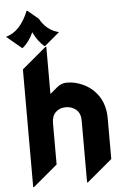

<svg xmlns="http://www.w3.org/2000/svg" viewBox="-64 -1012 698 1075"><g transform="rotate(-5 285.5 -474.0)"><path d="M127 -966.8H131.8L191.9 -916.5Q227.5 -850.1 297.4 -832.5L213.9 -762.2H209Q173.8 -791.5 148.4 -844.7Q125 -793 88.4 -762.2H83.5L0 -832Q82 -854.5 127 -966.8ZM78.1 19.5V-642.1L214.8 -756.8H219.7V-491.7L259.3 -524.9Q285.6 -546.9 314.5 -546.9Q339.8 -546.9 357.4 -543Q421.4 -528.3 463.4 -488.3Q527.3 -427.2 527.3 -328.6V-99.1L385.7 19.5H380.9V-328.6Q380.9 -368.7 356.9 -389.6Q333 -410.2 298.8 -410.2Q263.7 -410.2 242.7 -389.6Q219.7 -368.2 219.7 -328.6V-95.2L83 19.5Z"/></g></svg>

Font: Gothica
Style: Bold
Weight: 700
Designer: Wojciech Kalinowski "wmk69" (wmk69@o2.pl)
Foundry: Wojciech Kalinowski "wmk69" (wmk69@o2.pl)
Version: Version 2.1.0; 2021-05-14